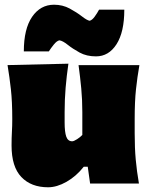

<svg xmlns="http://www.w3.org/2000/svg" viewBox="-20 -778 635 814"><path d="M184 16Q112 16 70.5 -27.5Q29 -71 29 -161Q29 -194 30.5 -219Q32 -244 32 -273Q32 -348 26.2 -399.2Q20.5 -450.5 12 -502L270 -508Q262.5 -456.5 258.2 -406Q254 -355.5 254 -303V-259Q254 -218 261 -198.5Q268 -179 286 -179Q293 -179 307 -188Q321 -197 329 -206V-303Q329 -355.5 324.5 -403Q320 -450.5 313 -502H571Q562 -450.5 556.5 -399.2Q551 -348 551 -273V-213Q551 -150 555.5 -101Q560 -52 569 0H362L352 -71H335Q303 -30.5 262 -7.2Q221 16 184 16ZM387 -539Q347 -539 317.5 -555.2Q288 -571.5 267 -588.2Q246 -605 232 -607Q221 -605 208.2 -589.2Q195.5 -573.5 187 -560H81Q81 -655.5 116.2 -706.8Q151.5 -758 209 -758Q245.5 -758 275.5 -741.8Q305.5 -725.5 327 -708.8Q348.5 -692 360 -690Q370.5 -692.5 381.2 -707.2Q392 -722 400 -737H507Q507 -642 474 -590.5Q441 -539 387 -539Z"/></svg>

Font: Commissioner Flair Black
Style: Regular
Weight: 900
Designer: Kostas Bartsokas
Foundry: Kostas Bartsokas
Version: Version 1.000; ttfautohint (v1.8.3)